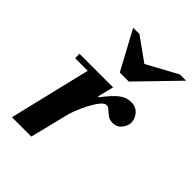

<svg xmlns="http://www.w3.org/2000/svg" viewBox="-209 -828 933 933"><g transform="rotate(45 257.5 -362.0)"><path d="M42 0 150 -450H287L175 0ZM56 -420V-450H275V-420ZM217 -174 264 -367H272Q309 -416 337.5 -439Q366 -462 399 -462Q425 -462 440.5 -450.5Q456 -439 463.5 -422.5Q471 -406 471 -392Q471 -370 454 -348Q437 -326 407 -326Q386 -326 372 -336.5Q358 -347 347.5 -357Q337 -367 326 -367Q312 -367 296 -347Q280 -327 264 -296.5Q248 -266 235.5 -233Q223 -200 217 -174ZM259 -524 151 -724H194L314 -638L472 -724H515L321 -524Z"/></g></svg>

Font: Libre Bodoni
Style: Bold Italic
Weight: 700
Italic angle: -13°
Version: Version 2.005;gftools[0.9.23]